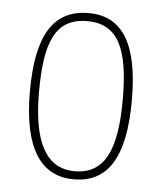

<svg xmlns="http://www.w3.org/2000/svg" viewBox="-43 -541 496 589"><g transform="rotate(5 205.0 -246.0)"><path d="M205 10C308 10 362 -67 362 -247C362 -416 314 -502 207 -502C97 -502 48 -418 48 -247C48 -70 105 10 205 10ZM206 -15C117 -15 76 -95 76 -247C76 -401 106 -477 205 -477C301 -477 334 -401 334 -247C334 -96 301 -15 206 -15Z"/></g></svg>

Font: Noto Serif Armenian ExtraCondensed Thin
Style: Regular
Weight: 100
Width: 2
Designer: Monotype Design Team
Foundry: Monotype Imaging Inc.
Version: Version 2.008